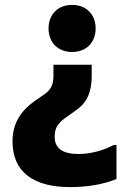

<svg xmlns="http://www.w3.org/2000/svg" viewBox="-20 -572 532 783"><path d="M274 -552C217 -552 178 -514 178 -456C178 -398 217 -360 274 -360C331 -360 370 -398 370 -456C370 -514 331 -552 274 -552ZM354 -308H198V-266C198 -233 192 -209 162 -188L130 -166C99 -144 31 -98 31 4C31 131 118 191 266 191C340 191 404 179 455 158V19H444C406 40 351 56 301 56C235 56 203 33 203 -14C203 -56 220 -73 256 -98L291 -123C337 -155 354 -200 354 -262Z"/></svg>

Font: Kufam Arabic Latin Roman Bold
Style: Regular
Weight: 700
Designer: Wael Morcos & Artur Schmal
Version: Version 1.200;PS 001.200;hotconv 1.0.88;makeotf.lib2.5.64775